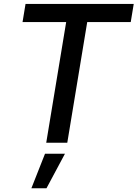

<svg xmlns="http://www.w3.org/2000/svg" viewBox="-20 -748 721 1006"><path d="M98.1 -632.3 113.8 -727.5H680.7L665 -632.3H437L332.5 0H222.2L326.7 -632.3ZM144.5 238.3 215.8 57.6H320.3L223.6 238.3Z"/></svg>

Font: Inter 20pt Medium
Style: Italic
Weight: 500
Italic angle: -9.3988°
Version: Version 4.001;git-66647c0bb